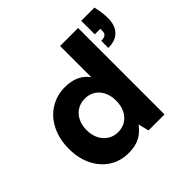

<svg xmlns="http://www.w3.org/2000/svg" viewBox="-180 -928 1131 1131"><g transform="rotate(-45 385.0 -362.5)"><path d="M283 12Q216 12 163.5 -22Q111 -56 81.5 -116.5Q52 -177 52 -254Q52 -334 82.5 -396.5Q113 -459 168.5 -494Q224 -529 294 -529Q344 -529 382 -511.5Q420 -494 444 -460V-720H594V0H461L444 -66Q429 -45 407.5 -27Q386 -9 356 1.5Q326 12 283 12ZM327 -119Q364 -119 391.5 -136.5Q419 -154 434.5 -185.5Q450 -217 450 -259Q450 -301 434.5 -332.5Q419 -364 391.5 -381Q364 -398 327 -398Q292 -398 264 -381Q236 -364 220 -332.5Q204 -301 204 -259Q204 -217 220 -185.5Q236 -154 264 -136.5Q292 -119 327 -119ZM637 -511V-570Q661 -570 672 -578.5Q683 -587 683 -606V-624H637V-737H747Q754 -707 757 -683.5Q760 -660 760 -635Q760 -577 729 -544Q698 -511 637 -511Z"/></g></svg>

Font: DM Sans 11pt Black
Style: Regular
Weight: 900
Version: Version 4.004;gftools[0.9.30]